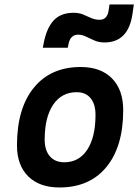

<svg xmlns="http://www.w3.org/2000/svg" viewBox="-20 -826 626 856"><path d="M245.1 9.8Q155.8 9.8 105.7 -39.8Q55.7 -89.4 55.7 -177.7Q55.7 -342.8 130.9 -435.1Q206.1 -527.3 339.8 -527.3Q429.2 -527.3 479.2 -476.6Q529.3 -425.8 529.3 -335Q529.3 -172.4 454.3 -81.3Q379.4 9.8 245.1 9.8ZM266.6 -102.5Q332 -102.5 368.9 -158.4Q405.8 -214.4 405.8 -314Q405.8 -361.8 383.8 -388.4Q361.8 -415 321.8 -415Q254.9 -415 217 -359.1Q179.2 -303.2 179.2 -203.6Q179.2 -156.2 202.1 -129.4Q225.1 -102.5 266.6 -102.5ZM170.9 -613.3 174.3 -630.9Q187 -699.7 218.8 -734.4Q250.5 -769 308.1 -769Q332.5 -769 350.8 -761.2Q369.1 -753.4 386.5 -745.6Q403.8 -737.8 424.3 -737.8Q457 -737.8 463.9 -776.9L468.3 -806.2H576.7L570.3 -761.7Q551.3 -636.7 445.8 -636.7Q420.9 -636.7 400.9 -645.5Q380.9 -654.3 363.5 -662.8Q346.2 -671.4 328.6 -671.4Q293.9 -671.4 285.6 -630.4L282.2 -613.3Z"/></svg>

Font: Cascadia Code NF SemiBold
Style: Italic
Weight: 600
Italic angle: -10°
Monospace: yes
Designer: Aaron Bell
Foundry: Saja Typeworks
Version: Version 2404.023; ttfautohint (v1.8.4)